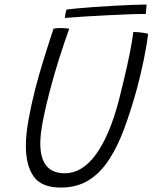

<svg xmlns="http://www.w3.org/2000/svg" viewBox="-20 -806 672 846"><path d="M248 20.5Q163 20.5 128.5 -28.2Q94 -77 94 -163Q94 -212 105.2 -276Q116.5 -340 135 -413Q151.5 -476.5 172.5 -544.5Q193.5 -612.5 216 -680Q223 -681 231.2 -681.8Q239.5 -682.5 247 -682.5Q259 -682.5 269 -681.5Q279 -680.5 285 -679.5Q264 -621 241.2 -549.5Q218.5 -478 200 -407.5Q181.5 -338 169.5 -276.2Q157.5 -214.5 157.5 -174.5Q157.5 -42.5 265.5 -42.5Q342 -42.5 402.2 -125Q462.5 -207.5 503.5 -363Q513.5 -402.5 526.5 -456.8Q539.5 -511 550.8 -566.2Q562 -621.5 567.5 -665Q584 -665 603.5 -662.5Q623 -660 632.5 -657Q627.5 -611.5 614 -545.2Q600.5 -479 584 -417.5Q557.5 -321 527.8 -240.5Q498 -160 459.8 -101.5Q421.5 -43 369.8 -11.2Q318 20.5 248 20.5ZM622.5 -744.5Q588 -744.5 542.5 -742.8Q497 -741 447.2 -738.5Q397.5 -736 350.5 -733Q303.5 -730 265.5 -727Q266.5 -735 268.5 -746.2Q270.5 -757.5 273.5 -764Q287 -766 319.2 -769Q351.5 -772 393.8 -775Q436 -778 480.2 -780.5Q524.5 -783 563.2 -784.5Q602 -786 626 -786Z"/></svg>

Font: Grandstander ExtraLight
Style: Italic
Weight: 200
Italic angle: -15°
Designer: Tyler Finck
Foundry: Etcetera Type Co
Version: Version 1.200; ttfautohint (v1.8.3)